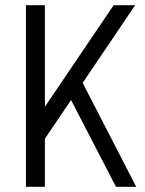

<svg xmlns="http://www.w3.org/2000/svg" viewBox="-20 -720 557 740"><path d="M102 -233 418 -700H501L119 -135ZM80 -700H153V0H80ZM235 -371 285 -427 505 0H427Z"/></svg>

Font: Pathway Extreme SemiCondensed Light
Style: Regular
Weight: 300
Width: 4
Version: Version 1.001;gftools[0.9.26]